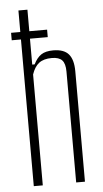

<svg xmlns="http://www.w3.org/2000/svg" viewBox="-56 -836 466 871"><g transform="rotate(-5 177.0 -400.0)"><path d="M62 0V-800H103V-550H114Q128.5 -579.5 148.5 -592.8Q168.5 -606 203 -606Q252 -606 273.5 -580.8Q295 -555.5 295 -503V0H255V-505Q255 -541 240.8 -556.5Q226.5 -572 194 -572Q156.5 -572 135.5 -555.8Q114.5 -539.5 103 -505V0ZM20 -702H184V-668H20Z"/></g></svg>

Font: Big Shoulders Text Thin Thin
Style: Regular
Weight: 250
Version: Version 2.002